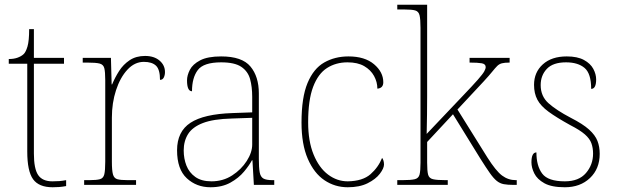

<svg xmlns="http://www.w3.org/2000/svg" viewBox="-20 -780 2602 810"><path d="M202 10Q144 10 119.5 -24Q95 -58 95 -141V-511H17V-531Q38 -531 53.5 -536.5Q69 -542 79 -551Q89 -560 96 -584Q103 -608 103 -657H123V-536H250V-511H123V-132Q123 -68 141 -41.5Q159 -15 201 -15Q218 -15 230.5 -16Q243 -17 259 -20V5Q243 8 229.5 9Q216 10 202 10Z M335 0V-20H357Q387 -20 401.5 -24Q416 -28 420 -44.5Q424 -61 424 -98V-442Q424 -477 420 -492.5Q416 -508 400 -512Q384 -516 347 -516H329V-536H448L451 -424H453Q465 -453 482.5 -480.5Q500 -508 527 -526Q554 -544 592 -544Q630 -544 653 -524.5Q676 -505 676 -476Q676 -463 671 -453Q666 -443 655 -443Q655 -487 638 -503Q621 -519 587 -519Q548 -519 517.5 -486Q487 -453 469.5 -399.5Q452 -346 452 -284V-98Q452 -61 456.5 -44.5Q461 -28 475 -24Q489 -20 519 -20H554V0Z M868 10Q809 10 768 -28Q727 -66 727 -146Q727 -225 783.5 -262Q840 -299 961 -303L1044 -306V-371Q1044 -414 1035 -446.5Q1026 -479 998 -498Q970 -517 913 -517Q839 -517 814.5 -484.5Q790 -452 790 -395Q769 -395 769 -441Q769 -462 781 -485.5Q793 -509 824.5 -525.5Q856 -542 913 -542Q1001 -542 1036.5 -499.5Q1072 -457 1072 -386V-110Q1072 -73 1075.5 -53.5Q1079 -34 1091 -27Q1103 -20 1130 -20H1137V0H1051L1045 -104H1043Q1032 -83 1009.5 -56Q987 -29 952 -9.5Q917 10 868 10ZM872 -15Q921 -15 959.5 -40Q998 -65 1021 -101Q1044 -137 1044 -170V-283L958 -280Q880 -278 836 -261Q792 -244 773.5 -214.5Q755 -185 755 -145Q755 -111 766.5 -81.5Q778 -52 804 -33.5Q830 -15 872 -15Z M1447 10Q1393 10 1349 -19.5Q1305 -49 1278.5 -110Q1252 -171 1252 -263Q1252 -369 1277.5 -430Q1303 -491 1348 -516.5Q1393 -542 1450 -542Q1519 -542 1558 -509Q1597 -476 1597 -433Q1597 -408 1572 -406Q1572 -434 1558 -459.5Q1544 -485 1516.5 -501Q1489 -517 1446 -517Q1397 -517 1359.5 -493Q1322 -469 1301 -413.5Q1280 -358 1280 -264Q1280 -184 1303 -128Q1326 -72 1364 -43.5Q1402 -15 1447 -15Q1510 -16 1543 -45Q1576 -74 1592 -114Q1600 -103 1600 -86Q1600 -70 1582.5 -47Q1565 -24 1531 -7Q1497 10 1447 10Z M1656 0V-20H1677Q1714 -20 1730 -24Q1746 -28 1750 -43.5Q1754 -59 1754 -94V-662Q1754 -699 1750 -715.5Q1746 -732 1731.5 -736Q1717 -740 1687 -740H1656V-760H1782V-374Q1782 -335 1781.5 -296.5Q1781 -258 1780 -215L1930 -373Q1975 -420 1996 -444Q2017 -468 2023 -479Q2029 -490 2029 -497Q2029 -510 2012.5 -513Q1996 -516 1961 -516V-536H2130V-516Q2109 -516 2097.5 -513Q2086 -510 2077.5 -501.5Q2069 -493 2056.5 -477.5Q2044 -462 2021 -437L1910 -318L2036 -116Q2072 -59 2098 -39.5Q2124 -20 2156 -20H2160V0H2146Q2122 0 2105.5 -3Q2089 -6 2075.5 -17Q2062 -28 2046.5 -50Q2031 -72 2007 -110L1891 -298L1782 -181V-94Q1782 -59 1786 -43.5Q1790 -28 1806.5 -24Q1823 -20 1859 -20H1869V0Z M2363 10Q2307 10 2276.5 -7Q2246 -24 2234 -48.5Q2222 -73 2222 -95Q2222 -137 2243 -137Q2243 -80 2267.5 -47.5Q2292 -15 2363 -15Q2422 -15 2452 -50Q2482 -85 2482 -132Q2482 -156 2475 -175.5Q2468 -195 2447.5 -213Q2427 -231 2386 -252Q2328 -284 2294.5 -308.5Q2261 -333 2247 -359.5Q2233 -386 2233 -422Q2233 -475 2270 -508.5Q2307 -542 2371 -542Q2416 -542 2443.5 -527Q2471 -512 2483 -489.5Q2495 -467 2495 -445Q2495 -405 2474 -405Q2474 -470 2446 -493.5Q2418 -517 2368 -517Q2313 -517 2287 -489.5Q2261 -462 2261 -421Q2261 -374 2294 -344.5Q2327 -315 2388 -283Q2439 -257 2465 -233.5Q2491 -210 2500.5 -185.5Q2510 -161 2510 -131Q2510 -68 2469 -29Q2428 10 2363 10Z"/></svg>

Font: Noto Serif Tamil Thin
Style: Italic
Weight: 100
Italic angle: -12°
Designer: Indian Type Foundry, Tom Grace, and the Monotype Design Team
Foundry: Monotype Imaging Inc.
Version: Version 2.003; ttfautohint (v1.8.4.7-5d5b)